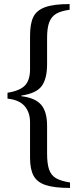

<svg xmlns="http://www.w3.org/2000/svg" viewBox="-20 -790 402 946"><path d="M128 -13V-188Q128 -236 101.5 -267Q75 -298 17 -304V-333Q79 -343 103.5 -369.5Q128 -396 128 -448V-613Q128 -673 144 -706Q160 -739 202 -754.5Q244 -770 323 -770V-742Q280 -736 256.5 -722Q233 -708 222.5 -680Q212 -652 212 -603V-474Q212 -402 185.5 -366Q159 -330 85 -319V-316Q153 -308 182.5 -274Q212 -240 212 -170V-33Q212 17 222 45.5Q232 74 256 88Q280 102 325 109V136Q248 136 205.5 122Q163 108 145.5 76Q128 44 128 -13Z"/></svg>

Font: Taviraj Medium
Style: Regular
Weight: 500
Designer: Katatrad Team
Foundry: CadsonDemak
Version: Version 1.030